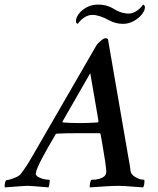

<svg xmlns="http://www.w3.org/2000/svg" viewBox="-80 -813 687 837"><path d="M346.7 -793Q381.8 -793 407.2 -779.3Q409.2 -778.3 417.5 -773.4Q425.8 -768.6 428.7 -767.1Q431.6 -765.6 439.5 -762.2Q447.3 -758.8 452.1 -757.8Q457 -756.8 464.4 -755.4Q471.7 -753.9 479.5 -753.9Q514.6 -753.9 543.9 -793Q551.8 -790 551.8 -781.2Q551.8 -764.6 533.2 -744.1Q498 -709 456.1 -709Q423.8 -709 395.5 -724.6Q352.5 -748 323.2 -748Q288.1 -748 258.8 -709Q251 -711.9 251 -720.7Q251 -739.3 269.5 -759.8Q302.7 -793 346.7 -793ZM61.5 -132.8 339.8 -614.3Q345.7 -624 359.4 -635.3Q373 -646.5 379.9 -646.5Q386.7 -646.5 390.6 -642.6L478.5 -133.8Q482.4 -114.3 486.3 -89.8L489.3 -66.4Q492.2 -52.7 506.3 -43.5Q520.5 -34.2 531.2 -31.7Q542 -29.3 548.8 -29.3Q550.8 -23.4 548.8 -11.2Q546.9 1 543.9 3.9Q536.1 3.9 497.1 0.5Q458 -2.9 434.6 -2.9Q409.2 -2.9 362.3 0.5Q315.4 3.9 312.5 3.9Q309.6 0 312.5 -14.2Q315.4 -28.3 319.3 -29.3Q356.4 -29.3 374 -43.9Q380.9 -49.8 382.8 -58.6Q384.8 -67.4 378.4 -109.9Q372.1 -152.3 365.2 -190.4L358.4 -228.5Q356.4 -232.4 353.5 -232.4H264.6Q206.1 -232.4 168.9 -230.5Q162.1 -230.5 162.1 -226.6Q125 -164.1 105.5 -127Q80.1 -80.1 76.2 -58.6Q74.2 -47.9 88.4 -40.5Q102.5 -33.2 115.7 -31.2Q128.9 -29.3 135.7 -29.3Q137.7 -25.4 135.7 -12.7Q133.8 0 130.9 3.9Q53.7 -2.9 39.1 -2.9Q28.3 -2.9 -58.6 3.9Q-60.5 1 -59.1 -10.3Q-57.6 -21.5 -53.7 -27.3Q-43.9 -27.3 -21.5 -35.6Q1 -43.9 8.8 -52.7Q33.2 -83 61.5 -132.8ZM313.5 -494.1 192.4 -283.2Q192.4 -279.3 194.3 -279.3Q224.6 -276.4 270.5 -276.4Q302.7 -276.4 345.7 -279.3L349.6 -284.2Z"/></svg>

Font: Crimson
Style: SemiboldItalic
Weight: 600
Italic angle: -11°
Version: Version 0.8 ; ttfautohint (v1.00) -l 8 -r 50 -G 200 -x 14 -D